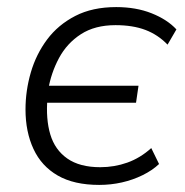

<svg xmlns="http://www.w3.org/2000/svg" viewBox="-20 -514 521 542"><path d="M260 8Q189 8 143 -18.5Q97 -45 74.5 -93.5Q52 -142 52 -205Q52 -258 67 -309.5Q82 -361 113 -402.5Q144 -444 192.5 -469Q241 -494 308 -494Q364 -494 408 -476.5Q452 -459 478 -431L453 -388Q426 -416 390.5 -429.5Q355 -443 306 -443Q248 -443 208.5 -417.5Q169 -392 146.5 -350Q124 -308 116 -260L109 -272H371L364 -224H104L114 -237Q109 -178 122 -134.5Q135 -91 170 -66.5Q205 -42 263 -42Q303 -42 339.5 -55Q376 -68 407 -96L429 -51Q410 -33 382.5 -19.5Q355 -6 324 1Q293 8 260 8Z"/></svg>

Font: Nunito Sans 12pt Light
Style: Italic
Weight: 300
Italic angle: -9°
Designer: Vernon Adams
Foundry: Vernon Adams
Version: Version 3.101;gftools[0.9.27]